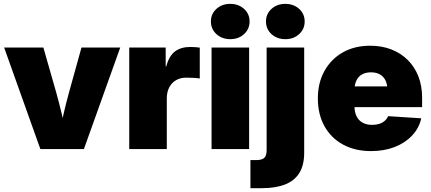

<svg xmlns="http://www.w3.org/2000/svg" viewBox="-20 -777 2245 1001"><path d="M190.4 0 1.5 -529.3H206.1L272.5 -296.9Q287.6 -243.2 300.8 -188Q314 -132.8 326.7 -73.7H287.6Q299.8 -132.8 312.5 -187.7Q325.2 -242.7 340.3 -296.9L404.8 -529.3H606.9L417.5 0Z M653.8 0V-529.3H843.8V-430.7H846.7Q861.3 -485.4 892.3 -508.8Q923.3 -532.2 972.2 -532.2Q985.8 -532.2 997.8 -531.2Q1009.8 -530.3 1021.5 -528.8V-367.7Q1009.3 -370.1 988 -371.1Q966.8 -372.1 949.7 -372.1Q919.9 -372.1 897.2 -358.6Q874.5 -345.2 862.1 -321Q849.6 -296.9 849.6 -263.7V0Z M1083 0V-529.3H1278.8V0ZM1180.7 -572.8Q1137.2 -572.8 1108.4 -599.1Q1079.6 -625.5 1079.6 -665Q1079.6 -704.6 1108.4 -730.7Q1137.2 -756.8 1180.2 -756.8Q1223.6 -756.8 1252.4 -730.7Q1281.2 -704.6 1281.2 -665Q1281.2 -625.5 1252.4 -599.1Q1223.6 -572.8 1180.7 -572.8Z M1370.1 -529.3H1565.9V18.6Q1565.9 85 1540 125.7Q1514.2 166.5 1464.8 185.3Q1415.5 204.1 1345.2 204.1H1285.6V57.6H1315.9Q1346.2 57.6 1358.2 45.7Q1370.1 33.7 1370.1 6.3ZM1467.8 -572.8Q1424.3 -572.8 1395.5 -599.1Q1366.7 -625.5 1366.7 -665Q1366.7 -704.6 1395.5 -730.7Q1424.3 -756.8 1467.3 -756.8Q1510.7 -756.8 1539.6 -730.7Q1568.4 -704.6 1568.4 -665Q1568.4 -625.5 1539.6 -599.1Q1510.7 -572.8 1467.8 -572.8Z M1914.6 10.7Q1831.1 10.7 1768.6 -23.2Q1706.1 -57.1 1671.6 -119.1Q1637.2 -181.2 1637.2 -263.7Q1637.2 -345.2 1671.6 -407.2Q1706.1 -469.2 1767.3 -503.9Q1828.6 -538.6 1910.2 -538.6Q1970.7 -538.6 2020.3 -519.3Q2069.8 -500 2106 -464.1Q2142.1 -428.2 2161.4 -378.4Q2180.7 -328.6 2180.7 -267.1V-218.3H1696.3V-326.7H2090.8L2000 -306.2Q2000 -336.4 1990 -357.2Q1980 -377.9 1960.9 -388.9Q1941.9 -399.9 1914.1 -399.9Q1886.2 -399.9 1867.2 -388.9Q1848.1 -377.9 1838.1 -357.2Q1828.1 -336.4 1828.1 -306.2V-223.6Q1828.1 -191.9 1839.4 -169.9Q1850.6 -147.9 1871.3 -137Q1892.1 -126 1920.4 -126Q1940.9 -126 1957.5 -131.3Q1974.1 -136.7 1985.8 -147Q1997.6 -157.2 2003.4 -171.4L2176.3 -160.2Q2165 -109.4 2128.9 -70.8Q2092.8 -32.2 2038.1 -10.7Q1983.4 10.7 1914.6 10.7Z"/></svg>

Font: Inter 24pt Black
Style: Regular
Weight: 900
Designer: Rasmus Andersson
Foundry: rsms
Version: Version 4.001;git-66647c0bb